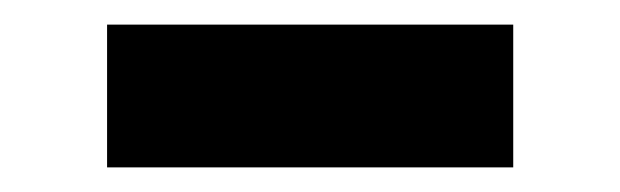

<svg xmlns="http://www.w3.org/2000/svg" viewBox="-20 -362 504 156"><path d="M67 -226V-342H397V-226Z"/></svg>

Font: Tomorrow SemiBold
Style: Regular
Weight: 600
Designer: Tony de Marco, Monica Rizzolli
Foundry: Just in Type
Version: Version 2.002